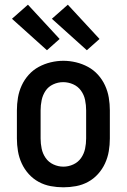

<svg xmlns="http://www.w3.org/2000/svg" viewBox="-20 -790 540 818"><path d="M250 8Q223 8 196 3Q169 -2 145 -15Q121 -28 102.5 -48.5Q84 -69 72.5 -94Q61 -119 56.5 -146Q52 -173 52 -200V-320Q52 -347 56.5 -374Q61 -401 72.5 -426Q84 -451 102.5 -471.5Q121 -492 145 -505Q169 -518 196 -524.5Q223 -531 250 -531Q277 -531 304 -524.5Q331 -518 355 -505Q379 -492 397.5 -471.5Q416 -451 427.5 -426Q439 -401 443.5 -374Q448 -347 448 -320V-200Q448 -173 443.5 -146Q439 -119 427.5 -94Q416 -69 397.5 -48.5Q379 -28 355 -15Q331 -2 304 3Q277 8 250 8ZM250 -80Q272 -80 292.5 -89.5Q313 -99 325.5 -117Q338 -135 342.5 -156.5Q347 -178 347 -200V-320Q347 -342 342.5 -364Q338 -386 325 -404Q312 -422 291.5 -431Q271 -440 249 -440Q227 -440 206.5 -430.5Q186 -421 174 -403Q162 -385 157.5 -363.5Q153 -342 153 -320V-200Q153 -178 157.5 -156.5Q162 -135 174.5 -117Q187 -99 207.5 -89.5Q228 -80 250 -80ZM350 -576 201 -710 269 -770 404 -624ZM180 -576 31 -710 99 -770 234 -624Z"/></svg>

Font: Zed Mono Semibold
Style: Regular
Weight: 600
Monospace: yes
Designer: Belleve Invis
Foundry: Belleve Invis
Version: Version 1.0.0; ttfautohint (v1.8.4)